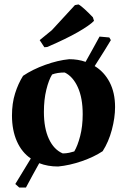

<svg xmlns="http://www.w3.org/2000/svg" viewBox="-20 -739 567 866"><path d="M67 107 49 91Q84 34 119 -24Q78 -52 56 -102Q34 -152 34 -218Q34 -273 48 -317.5Q62 -362 84 -397Q127 -426 184 -446.5Q241 -467 292 -472Q332 -472 366 -460Q382 -489 398 -517.5Q414 -546 429 -574L473 -570L480 -558Q472 -544 451 -510.5Q430 -477 407 -441Q450 -415 474.5 -368Q499 -321 499 -256Q499 -208 484.5 -153.5Q470 -99 443 -57Q404 -31 349 -12Q294 7 242 12Q195 12 157 -3Q124 56 97 107ZM263 -47Q278 -47 292 -50Q306 -53 315 -56Q330 -81 341.5 -125Q353 -169 353 -224Q353 -297 331 -345.5Q309 -394 272 -412Q238 -412 215 -403Q200 -379 189 -334.5Q178 -290 178 -234Q178 -161 200.5 -112.5Q223 -64 263 -47ZM180 -526 159 -558 214 -603 318 -716 334 -719Q344 -714 363 -696.5Q382 -679 399 -661L404 -645Q385 -625 332 -594.5Q279 -564 193 -527Z"/></svg>

Font: Labrada
Style: Bold
Weight: 700
Designer: Mercedes Jáuregui
Foundry: Omnibus-Type Team
Version: Version 1.000; ttfautohint (v1.8.4.7-5d5b)